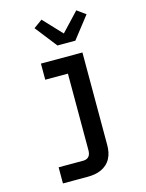

<svg xmlns="http://www.w3.org/2000/svg" viewBox="-143 -861 885 1162"><g transform="rotate(-15 300.0 -280.5)"><path d="M103 215V114H259Q269 114 278.5 110Q288 106 294 98Q300 90 302 80Q304 70 304 60V-419H162V-520H422V60Q422 82 418 103Q414 124 404 143Q394 162 378 176.5Q362 191 342.5 199.5Q323 208 302 211.5Q281 215 259 215ZM287 -600 180 -737 234 -776 343 -660 452 -776 506 -737 399 -600Z"/></g></svg>

Font: Iosevka Plex Etoile
Style: Bold
Weight: 700
Designer: Belleve Invis
Foundry: Belleve Invis
Version: Version 25.1.1; ttfautohint (v1.8.4)